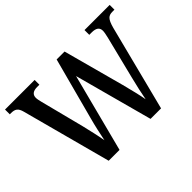

<svg xmlns="http://www.w3.org/2000/svg" viewBox="-138 -983 1252 1252"><g transform="rotate(-45 488.0 -357.0)"><path d="M83 -617 248 0H348L488 -541L634 0H731L882 -592C900 -658 917 -670 953 -670H971V-714H739V-670H760C801 -670 821 -657 821 -625C821 -613 815 -586 811 -569L738 -276C722 -213 711 -161 702 -113C694 -159 679 -219 662 -285L548 -707H475L362 -283C345 -221 333 -164 323 -114C315 -161 301 -222 287 -280L210 -581C206 -597 202 -614 202 -626C202 -655 221 -670 258 -670H279V-714H6V-670H18C54 -670 72 -659 83 -617Z"/></g></svg>

Font: Noto Serif Tamil SemiCondensed Medium
Style: Regular
Weight: 500
Width: 4
Designer: Indian Type Foundry, Tom Grace, and the Monotype Design Team
Foundry: Monotype Imaging Inc.
Version: Version 2.004